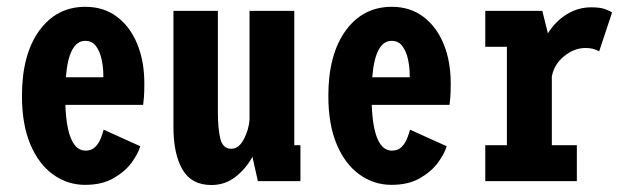

<svg xmlns="http://www.w3.org/2000/svg" viewBox="-20 -532 1840 564"><path d="M230 11Q178 11 135.8 -19.5Q93.5 -50 69 -108.2Q44.5 -166.5 44.5 -250.5Q44.5 -371.5 95.2 -441.8Q146 -512 231 -512Q284.5 -512 323.2 -483Q362 -454 383 -403.2Q404 -352.5 404 -287Q404 -260.5 402.8 -246Q401.5 -231.5 400.5 -224H172Q177 -89.5 231.5 -89.5Q249.5 -89.5 260.2 -100.8Q271 -112 276.5 -126.8Q282 -141.5 284.5 -151L392 -102.5Q386.5 -82 367.2 -55.2Q348 -28.5 314 -8.8Q280 11 230 11ZM230.5 -412Q182 -412 173.5 -305H283.5V-311Q283.5 -334.5 278.5 -357.8Q273.5 -381 262 -396.5Q250.5 -412 230.5 -412Z M601 11.5Q542.5 11.5 516 -34Q489.5 -79.5 489.5 -158.5V-500H620V-203Q620 -154.5 627.2 -124.8Q634.5 -95 659 -95Q681.5 -95 696 -122.5Q710.5 -150 713 -180V-500H844.5V-105.5H862.5V0H737.5L721.5 -71.5Q703 -37 672.2 -12.8Q641.5 11.5 601 11.5Z M1130 11Q1078 11 1035.8 -19.5Q993.5 -50 969 -108.2Q944.5 -166.5 944.5 -250.5Q944.5 -371.5 995.2 -441.8Q1046 -512 1131 -512Q1184.5 -512 1223.2 -483Q1262 -454 1283 -403.2Q1304 -352.5 1304 -287Q1304 -260.5 1302.8 -246Q1301.5 -231.5 1300.5 -224H1072Q1077 -89.5 1131.5 -89.5Q1149.5 -89.5 1160.2 -100.8Q1171 -112 1176.5 -126.8Q1182 -141.5 1184.5 -151L1292 -102.5Q1286.5 -82 1267.2 -55.2Q1248 -28.5 1214 -8.8Q1180 11 1130 11ZM1130.5 -412Q1082 -412 1073.5 -305H1183.5V-311Q1183.5 -334.5 1178.5 -357.8Q1173.5 -381 1162 -396.5Q1150.5 -412 1130.5 -412Z M1405.5 0V-105.5H1469V-394.5H1405.5V-500H1573L1589.5 -434Q1611 -469 1644.5 -489.8Q1678 -510.5 1716.5 -510.5Q1745.5 -510.5 1760 -504.2Q1774.5 -498 1778 -495.5L1740 -381Q1737 -383.5 1726.2 -387.2Q1715.5 -391 1699 -391Q1667 -391 1637.2 -367Q1607.5 -343 1601 -307V-105.5H1674.5V0Z"/></svg>

Font: Trispace Condensed SemiBold
Style: Regular
Weight: 600
Width: 3
Designer: Tyler Finck
Foundry: Etcetera Type Company
Version: Version 1.210; ttfautohint (v1.8.3)